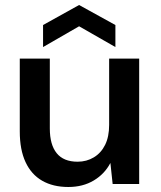

<svg xmlns="http://www.w3.org/2000/svg" viewBox="-20 -735 643 767"><path d="M253 12Q192 12 148.5 -13Q105 -38 82 -87.5Q59 -137 59 -210V-501H179V-222Q179 -157 206.5 -123Q234 -89 290 -89Q326 -89 355 -106.5Q384 -124 400 -156.5Q416 -189 416 -236V-501H536V0H430L421 -84Q398 -40 354.5 -14Q311 12 253 12ZM152 -547V-635L296 -715L441 -635V-547L296 -630Z"/></svg>

Font: DM Sans 17pt SemiBold
Style: Regular
Weight: 600
Version: Version 4.004;gftools[0.9.30]